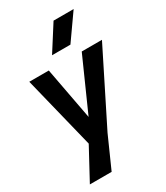

<svg xmlns="http://www.w3.org/2000/svg" viewBox="-236 -878 1017 1176"><g transform="rotate(-30 272.5 -290.0)"><path d="M363 -601H233L347 -780H489ZM192 200H38L157 -20L31 -530H169L238 -162L402 -530H545L290 -20Z"/></g></svg>

Font: Tanohe Sans SemiBold
Style: Italic
Weight: 600
Designer: Village Type and Design LLC & Cristiano Sobral
Foundry: Cooper Hewitt Smithsonian Design Museum
Version: Version 1.00;September 29, 2021;FontCreator 13.0.0.2655 64-b